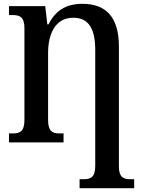

<svg xmlns="http://www.w3.org/2000/svg" viewBox="-20 -746 746 1006"><path d="M397 240H683V193H662C628 193 603 183 603 127V-503C603 -661 531 -726 412 -726C323 -726 269 -688 234 -618H228L217 -714H27V-667H48C82 -667 108 -658 108 -599V-117C108 -57 84 -47 48 -47H27V0H313V-47H290C256 -47 232 -57 232 -117V-469C232 -564 267 -653 364 -653C442 -653 479 -599 479 -484V123C479 183 454 193 420 193H397Z"/></svg>

Font: Noto Serif Condensed Semi
Style: Regular
Weight: 600
Width: 3
Designer: Monotype Design Team
Foundry: Monotype Imaging Inc.
Version: Version 1.002